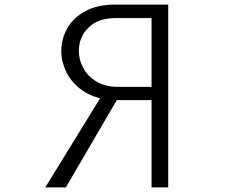

<svg xmlns="http://www.w3.org/2000/svg" viewBox="-20 -790 1040 840"><path d="M643 -352H491L268 30H178L418 -360Q360 -375 321.5 -409Q283 -443 265.5 -485Q248 -527 248 -566Q248 -619 274 -665.5Q300 -712 353 -741Q406 -770 485 -770H716V30H643ZM325 -567Q325 -528 344.5 -492Q364 -456 402.5 -433Q441 -410 495 -410H643V-711H487Q410 -711 367.5 -669.5Q325 -628 325 -567Z"/></svg>

Font: LINE Seed JP_TTF Regular
Style: Regular
Weight: 400
Designer: LINE & Fontrix & Fontworks
Version: Version 1.002